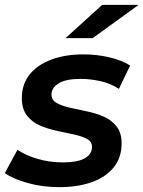

<svg xmlns="http://www.w3.org/2000/svg" viewBox="-34 -764 591 791"><path d="M211 7Q141 7 80 -10Q19 -27 -14 -51L38 -147Q71 -124 120.5 -109.5Q170 -95 224 -95Q286 -95 315.5 -112Q345 -129 345 -159Q345 -181 324 -192Q303 -203 270.5 -210Q238 -217 200.5 -225Q163 -233 130.5 -247Q98 -261 77 -288Q56 -315 56 -360Q56 -417 88 -457Q120 -497 177.5 -518.5Q235 -540 310 -540Q364 -540 416 -528Q468 -516 502 -494L456 -398Q420 -421 378.5 -430Q337 -439 298 -439Q237 -439 207.5 -420.5Q178 -402 178 -374Q178 -352 199 -340Q220 -328 252.5 -320.5Q285 -313 322.5 -305.5Q360 -298 392.5 -284Q425 -270 446 -243.5Q467 -217 467 -173Q467 -115 434.5 -74.5Q402 -34 344 -13.5Q286 7 211 7ZM236 -607 387 -744H537L348 -607Z"/></svg>

Font: MOST Montserrat SemiBold
Style: Italic
Weight: 600
Italic angle: -11.3°
Designer: Julieta Ulanovsky
Foundry: Julieta Ulanovsky
Version: Version 8.000;March 11, 2024;FontCreator 15.0.0.2926 64-bit